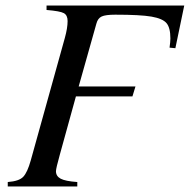

<svg xmlns="http://www.w3.org/2000/svg" viewBox="-20 -673 685 693"><path d="M645 -653 613 -499 592 -501Q595 -523 595 -534Q595 -573 581 -589.5Q567 -606 527 -613Q487 -620 396 -620Q361 -620 347 -613.5Q333 -607 328 -588L264 -361H469L458 -325H254L196 -115Q182 -65 182 -55Q182 -37 199 -28Q216 -19 259 -16V0H8V-16Q49 -19 64 -35Q79 -51 91 -94L214 -536Q224 -572 224 -597Q224 -618 210.5 -625.5Q197 -633 148 -637V-653Z"/></svg>

Font: STIX
Style: Italic
Weight: 400
Italic angle: -16.33°
Designer: MicroPress Inc., with final additions and corrections provided by Coen Hoffman, Elsevier (retired)
Version: Version 1.1.1